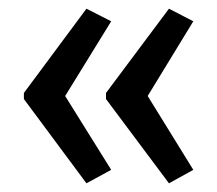

<svg xmlns="http://www.w3.org/2000/svg" viewBox="-20 -578 500 442"><path d="M35 -364V-350L179 -156L236 -187L130 -357L236 -529L179 -558ZM224 -364V-350L369 -156L425 -187L320 -357L425 -529L369 -558Z"/></svg>

Font: Noto Sans Kannada UI ExtraCondensed
Style: Regular
Weight: 400
Width: 2
Designer: Jelle Bosma - Monotype Design Team
Foundry: Monotype Imaging Inc.
Version: Version 2.005